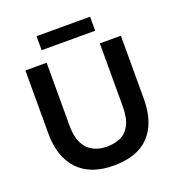

<svg xmlns="http://www.w3.org/2000/svg" viewBox="-130 -806 855 926"><g transform="rotate(-20 297.5 -343.0)"><path d="M298 14Q179 14 116 -52.5Q53 -119 53 -240V-563H162V-241Q162 -194 173.5 -163.5Q185 -133 204.5 -115.5Q224 -98 248.5 -90.5Q273 -83 298 -83Q336 -83 367 -96.5Q398 -110 416.5 -144.5Q435 -179 435 -241V-563H543V-240Q543 -117 481.5 -51.5Q420 14 298 14ZM160 -628V-700H435V-628Z"/></g></svg>

Font: Darker Grotesque
Style: Bold
Weight: 700
Designer: Gabriel Lam
Foundry: TypeRant
Version: Version 1.000;gftools[0.9.28]